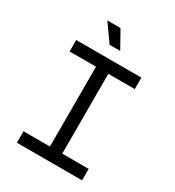

<svg xmlns="http://www.w3.org/2000/svg" viewBox="-209 -1013 1031 1133"><g transform="rotate(30 306.0 -446.0)"><path d="M84 -700H528V-622H348V-78H528V0H84V-78H264V-622H84ZM275 -892 341 -774H269L185 -892Z"/></g></svg>

Font: Space Mono
Style: Regular
Weight: 400
Monospace: yes
Designer: Colophon Foundry / Benjamin Critton
Foundry: Colophon Foundry
Version: Version 1.000;PS 1.003;hotconv 1.0.81;makeotf.lib2.5.63406